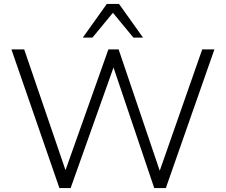

<svg xmlns="http://www.w3.org/2000/svg" viewBox="-20 -956 1148 976"><path d="M282 0H339L557 -613L764 0H823L1070 -705H1008L792 -88L583 -705H531L313 -91L103 -705H38ZM401 -765H450L554 -891L658 -765H707L585 -936H523Z"/></svg>

Font: Poppy and Pepper Light
Style: Regular
Weight: 300
Designer: Thy Ha
Foundry: Thy Ha
Version: Version 0.001;Glyphs 3.2 (3227)